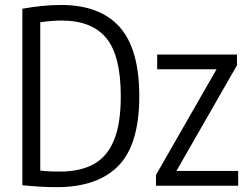

<svg xmlns="http://www.w3.org/2000/svg" viewBox="-20 -768 1027 794"><path d="M214 6Q151 6 72.5 -2V-732Q109.5 -738.5 150 -743Q190.5 -747.5 231.5 -747.5Q393.5 -747.5 474.8 -656.2Q556 -565 556 -370Q556 -170.5 469.5 -82.2Q383 6 214 6ZM228 -58.5Q311.5 -58.5 367.2 -89Q423 -119.5 451.2 -187.8Q479.5 -256 479.5 -370Q479.5 -538 419.5 -610.5Q359.5 -683 235.5 -683Q193.5 -683 146.5 -676V-62.5Q169 -60 188.8 -59.2Q208.5 -58.5 228 -58.5ZM625 0V-44.5L875.5 -481.5H630V-542.5H960V-498L709.5 -61H965V0Z"/></svg>

Font: Encode Sans Condensed
Style: Regular
Weight: 400
Width: 3
Designer: Multiple Designers
Foundry: Impallari Type
Version: Version 3.000; ttfautohint (v1.8.3) -l 8 -r 50 -G 200 -x 14 